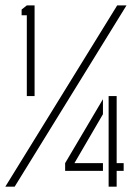

<svg xmlns="http://www.w3.org/2000/svg" viewBox="-20 -704 526 724"><path d="M389.6 0V-341.8H419.9V-88.9H446.3V-59.6H419.9V0ZM61.5 -646.5V-668L81.1 -683.6H110.4V-341.8H81.1V-646.5ZM225.6 -59.6V-88.9L368.2 -330.1V-273.4L260.7 -88.9H368.2V-59.6ZM0 0 421.9 -683.6H457L35.2 0Z"/></svg>

Font: Post No Bills Colombo Light
Style: Regular
Weight: 300
Designer: Kosala Senevirathne, Siva Puranthara, Lasantha Premarathna, Tharique Azeez
Foundry: Mooniak
Version: Version 1.220 ; ttfautohint (v1.6)